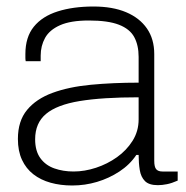

<svg xmlns="http://www.w3.org/2000/svg" viewBox="-20 -558 571 590"><path d="M202 12Q166 12 135.5 3.5Q105 -5 82.5 -22.5Q60 -40 47.5 -67Q35 -94 35 -131Q35 -186 63 -220Q91 -254 141 -272.5Q191 -291 259 -297.5Q327 -304 406 -304V-383Q406 -419 392.5 -444Q379 -469 345.5 -482Q312 -495 253 -495Q197 -495 164.5 -480.5Q132 -466 118.5 -441.5Q105 -417 105 -387V-370H59Q58 -375 58 -380Q58 -385 58 -392Q58 -444 84 -476Q110 -508 157.5 -523Q205 -538 267 -538Q326 -538 367.5 -520.5Q409 -503 431.5 -470.5Q454 -438 454 -392V-64Q454 -45 460 -38Q466 -31 479 -31H526V-3Q508 5 493 8Q478 11 465 11Q438 11 425.5 -1.5Q413 -14 409.5 -35.5Q406 -57 406 -82H399Q379 -52 347 -31Q315 -10 278 1Q241 12 202 12ZM206 -31Q240 -31 275 -42.5Q310 -54 339.5 -75Q369 -96 387.5 -125.5Q406 -155 406 -191V-259Q295 -259 225 -247.5Q155 -236 121.5 -208Q88 -180 88 -130Q88 -94 104 -72Q120 -50 147 -40.5Q174 -31 206 -31Z"/></svg>

Font: Archivo SemiBold Thin
Style: Regular
Weight: 250
Version: Version 2.001